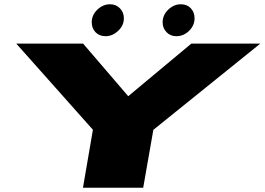

<svg xmlns="http://www.w3.org/2000/svg" viewBox="-20 -879 1239 899"><path d="M368.5 0H650.5L698 -271L1199 -675H876L581 -429H580L369 -675H56L415 -271.5ZM474.5 -709.5Q506.5 -709.5 533.2 -734.5Q560 -759.5 560 -793.5Q560 -821.5 541.5 -840.2Q523 -859 495.5 -859Q462 -859 435.8 -833.8Q409.5 -808.5 409.5 -774.5Q409.5 -747 427.2 -728.2Q445 -709.5 474.5 -709.5ZM805.5 -709.5Q839.5 -709.5 865.2 -734.5Q891 -759.5 891 -793.5Q891 -821.5 873.5 -840.2Q856 -859 826.5 -859Q794 -859 767.8 -833.8Q741.5 -808.5 741.5 -774.5Q741.5 -747 759.8 -728.2Q778 -709.5 805.5 -709.5Z"/></svg>

Font: Anybody ExtraExpanded Black
Style: Italic
Weight: 900
Width: 8
Italic angle: -10°
Version: Version 1.113;gftools[0.9.25]